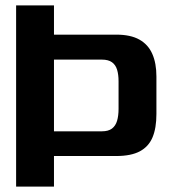

<svg xmlns="http://www.w3.org/2000/svg" viewBox="-20 -695 648 715"><path d="M40 0H181V-114H413Q468 -114 500.8 -131.5Q533.5 -149 548 -183.5Q562.5 -218 562.5 -270.5V-410Q562.5 -459.5 547.2 -494.2Q532 -529 499.2 -547.5Q466.5 -566 413 -566H181V-675H40ZM181 -206V-473H359.5Q383.5 -473 397 -463.2Q410.5 -453.5 416 -435.5Q421.5 -417.5 421.5 -392.5V-289.5Q421.5 -264 416 -245.2Q410.5 -226.5 397 -216.2Q383.5 -206 359.5 -206Z"/></svg>

Font: Anybody Thin SemiBold
Style: Regular
Weight: 600
Version: Version 1.113;gftools[0.9.25]